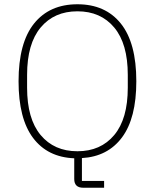

<svg xmlns="http://www.w3.org/2000/svg" viewBox="-20 -730 726 900"><path d="M468 150H370Q328 150 328 109V12Q203 7 135 -83.5Q67 -174 67 -349Q67 -529 139.5 -619.5Q212 -710 343 -710Q474 -710 546.5 -619.5Q619 -529 619 -349Q619 -176 552 -86Q485 4 364 11V118H468ZM343 -21Q452 -21 515.5 -97Q579 -173 579 -319V-379Q579 -525 515.5 -601Q452 -677 343 -677Q234 -677 170.5 -601Q107 -525 107 -379V-319Q107 -173 170.5 -97Q234 -21 343 -21Z"/></svg>

Font: IBM Plex Sans KR ExtraLight
Style: Regular
Weight: 200
Designer: Mike Abbink; Paul van der Laan; Pieter van Rosmalen; Wujin Sim; Chorong Kim; Dohee Lee;
Foundry: Sandoll Inc.
Version: Version 1.001